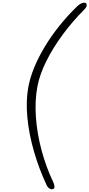

<svg xmlns="http://www.w3.org/2000/svg" viewBox="-20 -1199 650 1396"><path d="M369 174Q357 180.5 342.5 173.2Q328 166 319 147Q263 27.5 226.8 -98.5Q190.5 -224.5 179 -344Q167.5 -463.5 185.5 -563.5Q198 -633.5 229 -708.8Q260 -784 306.2 -860.5Q352.5 -937 411.2 -1010.5Q470 -1084 538 -1150Q562.5 -1173.5 581 -1177.8Q599.5 -1182 606 -1175Q611.5 -1169.5 610 -1157.2Q608.5 -1145 589.5 -1126Q507.5 -1044 437 -948.8Q366.5 -853.5 317.8 -756.5Q269 -659.5 252 -570.5Q232.5 -466 241.2 -345.5Q250 -225 282.8 -104Q315.5 17 367 125Q374.5 140.5 375.8 155.2Q377 170 369 174Z"/></svg>

Font: Edu AU VIC WA NT Pre
Style: Regular
Weight: 400
Designer: Tina and Corey Anderson, Eben Sorkin, Mirko Velimirovic
Foundry: Google for Education
Version: Version 1.001